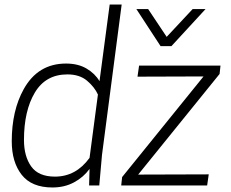

<svg xmlns="http://www.w3.org/2000/svg" viewBox="-20 -820 1022 849"><path d="M212 9Q120 9 76 -47Q32 -103 32 -195Q32 -331 85 -426Q148 -539 272 -539Q325 -539 362.5 -517Q400 -495 420 -461L465 -800H518L431 -135L419 0H374L376 -73Q349 -36 307 -13.5Q265 9 212 9ZM223 -39Q316 -39 376 -122L413 -402Q398 -435 365 -463Q332 -491 278 -491Q182 -491 134 -410.5Q86 -330 86 -201Q86 -129 118 -84Q150 -39 223 -39ZM896 0H516L520 -37L880 -482L588 -481L595 -530H955L951 -493L591 -48L903 -49ZM738 -616H690L583 -780H635L717 -657L832 -780H889Z"/></svg>

Font: Tanohe Sans Light
Style: Italic
Weight: 300
Designer: Village Type and Design LLC & Cristiano Sobral
Foundry: Cooper Hewitt Smithsonian Design Museum
Version: Version 1.00;September 29, 2021;FontCreator 13.0.0.2655 64-b